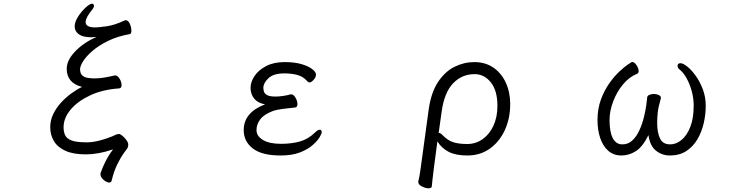

<svg xmlns="http://www.w3.org/2000/svg" viewBox="-20 -821 4040 1036"><path d="M602 -414Q615 -414 625.5 -396Q636 -378 636 -362Q636 -345 623 -344Q534 -338 466.5 -306.5Q399 -275 361 -229.5Q323 -184 323 -134Q323 -110 331.5 -91.5Q340 -73 366.5 -63Q393 -53 448 -53Q477 -53 511 -61Q545 -69 585 -85Q590 -87 601 -92.5Q612 -98 622 -98Q629 -98 641 -88Q653 -78 662.5 -64.5Q672 -51 672 -41Q672 -27 664.5 -17Q657 -7 649 4Q629 32 611.5 68.5Q594 105 583 152Q580 164 569 164Q556 164 539 149.5Q522 135 522 119Q522 114 523 112Q532 85 548.5 51.5Q565 18 590 -15Q549 -1 512.5 5.5Q476 12 444 12Q375 12 332.5 -7.5Q290 -27 270.5 -60.5Q251 -94 251 -135Q251 -172 267.5 -206Q284 -240 310.5 -268.5Q337 -297 367 -318.5Q397 -340 423 -352Q340 -373 340 -450Q340 -496 385.5 -543.5Q431 -591 501 -622Q493 -621 485.5 -620.5Q478 -620 470 -620Q428 -620 405.5 -636Q383 -652 383 -678Q383 -698 394.5 -719.5Q406 -741 422 -759.5Q438 -778 453 -789.5Q468 -801 475 -801Q487 -801 487 -789Q487 -781 479 -771Q442 -726 442 -702Q442 -673 494 -673Q510 -673 554 -679Q598 -685 651 -710Q655 -712 658 -712Q672 -712 680.5 -692.5Q689 -673 689 -656Q689 -638 680 -637Q613 -625 562.5 -600Q512 -575 478.5 -546Q445 -517 428.5 -490.5Q412 -464 412 -448Q412 -424 424.5 -413.5Q437 -403 455 -400.5Q473 -398 491 -398Q517 -398 543 -402.5Q569 -407 599 -414Z M1551 -312Q1564 -312 1574.5 -294Q1585 -276 1585 -259Q1585 -242 1572 -241Q1541 -238 1506.5 -233.5Q1472 -229 1455 -223Q1406 -205 1385 -178Q1364 -151 1364 -119Q1364 -87 1398.5 -66Q1433 -45 1496 -45Q1553 -45 1598 -57.5Q1643 -70 1681 -107Q1695 -121 1705 -121Q1716 -121 1716 -107Q1716 -100 1704.5 -80.5Q1693 -61 1667 -38Q1641 -15 1598.5 1.5Q1556 18 1494 18Q1393 18 1344 -20Q1295 -58 1295 -119Q1295 -214 1410 -258Q1371 -265 1351.5 -289Q1332 -313 1332 -347Q1332 -379 1353.5 -411Q1375 -443 1416 -464.5Q1457 -486 1516 -486Q1571 -486 1608.5 -474.5Q1646 -463 1665.5 -447.5Q1685 -432 1685 -419Q1685 -412 1681.5 -403.5Q1678 -395 1669 -387Q1658 -376 1650 -376Q1645 -376 1641 -380Q1637 -384 1632 -389Q1613 -409 1582.5 -417Q1552 -425 1514 -425Q1456 -425 1428.5 -399Q1401 -373 1401 -347Q1401 -339 1404 -327.5Q1407 -316 1421 -308Q1435 -300 1467 -300Q1486 -300 1509 -303.5Q1532 -307 1548 -312Z M2237 158Q2242 138 2246 112.5Q2250 87 2252 71L2293 -229Q2306 -322 2343.5 -378.5Q2381 -435 2432.5 -460.5Q2484 -486 2539 -486Q2599 -486 2642.5 -456Q2686 -426 2709.5 -374.5Q2733 -323 2733 -260Q2733 -182 2704 -119Q2675 -56 2623 -19Q2571 18 2502 18Q2440 18 2401.5 -1.5Q2363 -21 2340 -58L2322 79Q2321 88 2318.5 108Q2316 128 2313.5 149Q2311 170 2310 184Q2309 195 2292 195Q2276 195 2256.5 185Q2237 175 2237 161ZM2347 -104Q2357 -104 2369 -91Q2396 -63 2426 -53.5Q2456 -44 2501 -44Q2547 -44 2584 -70Q2621 -96 2642.5 -142.5Q2664 -189 2664 -250Q2664 -332 2628.5 -376.5Q2593 -421 2541 -421Q2472 -421 2424.5 -371Q2377 -321 2363 -218Z M3546 -291Q3532 -242 3529 -214Q3526 -186 3526 -157Q3526 -107 3541 -74.5Q3556 -42 3596 -42Q3628 -42 3657 -65.5Q3686 -89 3704.5 -135.5Q3723 -182 3723 -251Q3723 -289 3713 -327Q3703 -365 3686 -396.5Q3669 -428 3648 -445Q3636 -454 3636 -465Q3636 -480 3652 -480Q3665 -480 3687.5 -462.5Q3710 -445 3733 -413.5Q3756 -382 3772 -340Q3788 -298 3788 -250Q3788 -203 3777 -155.5Q3766 -108 3742.5 -68.5Q3719 -29 3682.5 -5.5Q3646 18 3595 18Q3552 18 3519.5 -8Q3487 -34 3479 -92Q3448 -29 3411 -5.5Q3374 18 3333 18Q3291 18 3262 -7.5Q3233 -33 3218.5 -76.5Q3204 -120 3204 -173Q3204 -234 3222.5 -284Q3241 -334 3268 -372Q3295 -410 3322.5 -435.5Q3350 -461 3369.5 -474Q3389 -487 3390 -487Q3403 -487 3414.5 -469.5Q3426 -452 3426 -438Q3426 -426 3418 -423Q3375 -406 3341.5 -365.5Q3308 -325 3288.5 -273.5Q3269 -222 3269 -173Q3269 -109 3286.5 -75.5Q3304 -42 3338 -42Q3370 -42 3392.5 -63.5Q3415 -85 3430 -118Q3445 -151 3454 -187Q3463 -223 3467 -252Q3471 -281 3472 -294Q3472 -304 3483.5 -309Q3495 -314 3508 -314Q3522 -314 3534 -308.5Q3546 -303 3546 -294Z"/></svg>

Font: Klee One SemiBold
Style: Regular
Weight: 600
Designer: Fontworks Inc.
Foundry: Fontworks Inc.
Version: Version 1.00;January 12, 2022;FontCreator 13.0.0.2683 64-bit